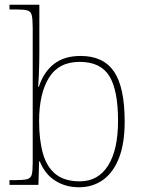

<svg xmlns="http://www.w3.org/2000/svg" viewBox="-20 -780 610 810"><path d="M313 10Q256 10 212.5 -18Q169 -46 148 -99H145L142 0H20V-20H41Q78 -20 94 -24Q110 -28 114 -43.5Q118 -59 118 -94V-662Q118 -699 114 -715.5Q110 -732 95.5 -736Q81 -740 51 -740H20V-760H146V-560Q146 -541 145.5 -515.5Q145 -490 144 -463.5Q143 -437 141 -414H144Q164 -476 207.5 -510Q251 -544 320 -544Q416 -544 461 -478Q506 -412 506 -267Q506 -175 482 -113.5Q458 -52 414.5 -21Q371 10 313 10ZM317 -15Q394 -15 436 -81.5Q478 -148 478 -270Q478 -400 441 -459.5Q404 -519 316 -519Q228 -519 186.5 -452Q145 -385 145 -269Q145 -190 161 -133Q177 -76 214.5 -45.5Q252 -15 317 -15Z"/></svg>

Font: Noto Serif Thai Thin
Style: Regular
Weight: 250
Version: Version 2.001